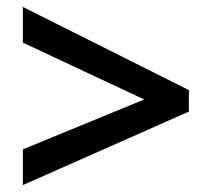

<svg xmlns="http://www.w3.org/2000/svg" viewBox="-20 -639 612 554"><path d="M46 -208V-105L525 -317V-379L46 -619V-516L396 -352Z"/></svg>

Font: Noto Sans Arabic UI SmBd
Style: Regular
Weight: 600
Designer: Monotype Design Team, Nadine Chahine and Nizar Qandah
Foundry: Monotype Imaging Inc.
Version: Version 2.010